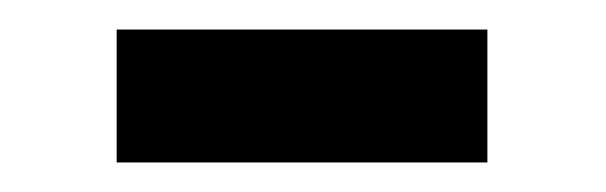

<svg xmlns="http://www.w3.org/2000/svg" viewBox="-20 -370 410 130"><path d="M59 -350H310V-260H59Z"/></svg>

Font: Gontserrat Medium
Style: Regular
Weight: 500
Designer: Julieta Ulanovsky
Foundry: Julieta Ulanovsky
Version: Version 6.001